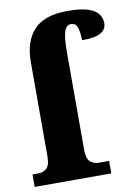

<svg xmlns="http://www.w3.org/2000/svg" viewBox="-87 -825 620 881"><g transform="rotate(-10 223.5 -384.5)"><path d="M2 0V-58H29Q53 -58 68.5 -72.5Q84 -87 84 -128V-567Q84 -662 132.5 -715.5Q181 -769 290 -769Q355 -769 389 -756.5Q423 -744 435 -725Q447 -706 447 -686Q447 -655 420 -640Q393 -625 333 -625Q333 -660 325.5 -683.5Q318 -707 295 -707Q274 -707 264.5 -679.5Q255 -652 255 -585V-128Q255 -88 271 -73Q287 -58 311 -58H359V0Z"/></g></svg>

Font: Noto Serif Condensed Black
Style: Regular
Weight: 900
Width: 3
Designer: Monotype Design Team
Foundry: Monotype Imaging Inc.
Version: Version 2.015; ttfautohint (v1.8.4.7-5d5b)